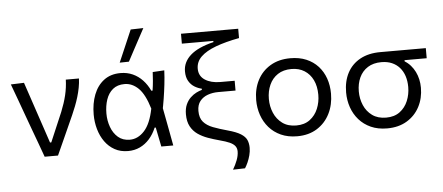

<svg xmlns="http://www.w3.org/2000/svg" viewBox="-59 -934 2931 1271"><g transform="rotate(-5 1406.0 -299.0)"><path d="M206.1 0Q189.2 -47 171.7 -94.8Q154.1 -142.6 137.4 -187.8L105.2 -276.1Q85.6 -330.3 65.3 -386.2Q44.9 -442.1 24.8 -496.2L112.3 -499.3Q127.5 -454.5 145.7 -400.3Q163.8 -346 182.8 -289.7Q201.8 -233.4 219.3 -181.1L249.6 -90.6H258L341.2 -285.9Q363.8 -342 376.1 -392.8Q388.3 -443.7 389.9 -496.2H477.3Q476.1 -465.5 470.2 -435Q464.3 -404.5 455.4 -374.8Q446.4 -345 435.1 -315.9Q423.8 -286.8 411.4 -258.9Q382.3 -194.4 353.1 -129.2Q323.9 -64.1 294.7 0Z M759.9 10.8Q709.7 10.8 671.2 -10.5Q632.7 -31.8 606.5 -68.5Q580.4 -105.1 567 -152Q553.6 -198.8 553.6 -249.6Q553.6 -323.4 576.4 -381.9Q599.2 -440.4 643.8 -474.1Q688.5 -507.9 754.1 -507.9Q798.4 -507.9 835.2 -491.2Q872 -474.5 900.3 -444.4Q928.6 -414.3 947.4 -373.7H955.8Q961.1 -406.9 963.6 -437.6Q966 -468.3 967.4 -496.1L1044.7 -500.6Q1042.8 -454.7 1037.2 -407Q1031.7 -359.2 1024.2 -312.8Q1016.7 -266.3 1007.9 -223.8L1010.1 -268.7Q1023.1 -201.4 1035.6 -134.4Q1048.2 -67.3 1060.7 0H981.2Q974.6 -32.1 968.3 -64.2Q962 -96.3 955.5 -128.3H948Q930 -85.3 902.3 -54.2Q874.6 -23 838.7 -6.1Q802.8 10.8 759.9 10.8ZM778.2 -63Q831.8 -63 874.5 -109.5Q917.2 -155.9 936.9 -255.7Q908.1 -352.2 866.6 -392.7Q825.1 -433.1 774.4 -433.1Q726.8 -433.1 696.6 -408.3Q666.4 -383.4 652.3 -341.7Q638.1 -300 638.1 -249Q638.1 -201.9 653.6 -159.2Q669 -116.6 700 -89.8Q731 -63 778.2 -63ZM755.2 -577Q778.2 -630.3 801.2 -683.6Q824.2 -736.9 846.7 -789.4L930.9 -791.5Q911.4 -755.5 892.3 -719.8Q873.1 -684.1 854.2 -648.9Q835.3 -613.7 816.5 -578.2Z M1440.7 194.1Q1449.3 179.5 1456.7 164.5Q1464.1 149.5 1469.8 134.4Q1475.6 119.3 1478.6 104.6Q1481.7 89.9 1481.7 76Q1481.7 54.9 1470.4 40.3Q1459.2 25.6 1434.7 14.6Q1410.2 3.7 1369.2 -7.1Q1330.3 -17.5 1293.2 -30.7Q1256.1 -44 1226.5 -64.5Q1197 -85.1 1179.5 -117.4Q1162 -149.7 1162 -198.3Q1162 -235.7 1173.9 -262.7Q1185.9 -289.6 1204.6 -307.4Q1223.2 -325.2 1243.8 -335.5Q1264.4 -345.7 1281.3 -350.1V-358.1Q1257.8 -363.1 1234.5 -377Q1211.2 -390.9 1195.9 -416.6Q1180.5 -442.4 1180.5 -481.8Q1180.5 -543 1230.6 -588.1Q1280.8 -633.2 1385.1 -658.5V-666.5H1376.7Q1352.2 -666.5 1317.9 -666.5Q1283.7 -666.5 1246.5 -666.5Q1209.4 -666.5 1176 -666.5V-732.3H1556.2V-670.3Q1465.2 -653.2 1400.2 -629.1Q1335.2 -604.9 1300.7 -571.5Q1266.2 -538 1266.2 -491.9Q1266.2 -443.1 1305.9 -417.2Q1345.6 -391.3 1407.3 -391.3Q1434.6 -391.3 1456.7 -391.3Q1478.9 -391.3 1502.9 -391.3V-326.2Q1474.9 -326.2 1446.9 -326.2Q1418.9 -326.2 1387.6 -326.2Q1350.6 -326.2 1318.3 -314.7Q1286.1 -303.2 1266.2 -278.3Q1246.3 -253.4 1246.3 -213.2Q1246.3 -166.3 1269.2 -140Q1292.1 -113.7 1332.9 -98.1Q1373.7 -82.6 1428.5 -67.5Q1484.8 -52.2 1513.9 -33.9Q1542.9 -15.6 1553 6.9Q1563.1 29.4 1563.1 59.1Q1563.1 83.9 1556.5 108.8Q1549.9 133.6 1540.3 155.1Q1530.7 176.6 1520.6 192Z M1884 10.9Q1822.7 10.9 1776 -10.3Q1729.2 -31.5 1697.5 -68.1Q1665.8 -104.7 1649.6 -152Q1633.5 -199.2 1633.5 -251Q1633.5 -325.3 1663.6 -383.2Q1693.8 -441.2 1749.8 -474.5Q1805.7 -507.8 1882.7 -507.8Q1942 -507.8 1988.1 -488.4Q2034.1 -469 2066.1 -434Q2098 -398.9 2114.4 -352.2Q2130.8 -305.5 2130.8 -251Q2130.8 -177.3 2101 -117.9Q2071.2 -58.6 2015.8 -23.8Q1960.3 10.9 1884 10.9ZM1883.8 -60.8Q1938.5 -60.8 1974.5 -88Q2010.6 -115.2 2028.5 -158.6Q2046.4 -201.9 2046.4 -251Q2046.4 -306.9 2026.5 -348.5Q2006.5 -390.1 1969.9 -413.1Q1933.4 -436.1 1883.5 -436.1Q1829.5 -436.1 1792.5 -411.5Q1755.5 -386.9 1736.7 -344.8Q1717.8 -302.8 1717.8 -251Q1717.8 -201.9 1736.2 -158.6Q1754.6 -115.2 1791.5 -88Q1828.4 -60.8 1883.8 -60.8Z M2481.5 10.9Q2420.6 10.9 2373.8 -10.1Q2327.1 -31.1 2295.2 -67.5Q2263.3 -104 2247.1 -150.9Q2231 -197.8 2231 -249.5Q2231 -324.2 2260.3 -379.6Q2289.7 -435 2345.4 -465.6Q2401.1 -496.2 2479.9 -496.2Q2510 -496.2 2533.3 -496.2Q2556.6 -496.2 2583.9 -496.2Q2611.3 -496.2 2653.1 -496.2H2782.2V-429.1Q2748.5 -429.1 2711.5 -429.1Q2674.5 -429.1 2634.9 -429.1V-421.1Q2657.5 -407.3 2674.6 -387.6Q2691.7 -368 2703.4 -344.3Q2715.1 -320.7 2721.1 -293.9Q2727.1 -267.1 2727.1 -238Q2727.1 -168.4 2697.6 -111.9Q2668 -55.4 2612.9 -22.3Q2557.8 10.9 2481.5 10.9ZM2481.3 -60.8Q2536 -60.8 2572 -87.8Q2608.1 -114.9 2626 -158.2Q2643.9 -201.4 2643.9 -250.2Q2643.9 -290 2633.2 -322.8Q2622.4 -355.7 2601.5 -379.5Q2580.6 -403.3 2550.4 -416.4Q2520.1 -429.4 2481 -429.4Q2427 -429.4 2390 -405.8Q2353 -382.2 2334.2 -341.5Q2315.3 -300.7 2315.3 -248.7Q2315.3 -200.3 2333.7 -157.2Q2352.1 -114.2 2389 -87.5Q2425.9 -60.8 2481.3 -60.8Z"/></g></svg>

Font: Commissioner Thin
Style: Regular
Weight: 100
Designer: Kostas Bartsokas
Foundry: Kostas Bartsokas
Version: Version 1.001;gftools[0.9.23]